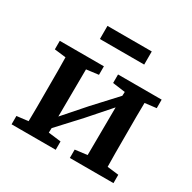

<svg xmlns="http://www.w3.org/2000/svg" viewBox="-152 -827 974 976"><g transform="rotate(30 335.5 -338.5)"><path d="M378 -440V-490H634V-440L567 -432Q566 -394 566 -351.5Q566 -309 566 -274V-215Q566 -180 566 -137.5Q566 -95 567 -57L634 -49V0H378V-49L449 -58L451 -339L341 -214L222 -85L221 -58L295 -49V0H36V-49L103 -57Q104 -95 104 -137.5Q104 -180 104 -215V-274Q104 -309 104 -351.5Q104 -394 103 -432L36 -440V-490H295V-440L224 -431L222 -153L331 -277L451 -407L452 -430ZM208 -600V-677H468V-600Z"/></g></svg>

Font: Source Serif 4 SmText Semibold
Style: Regular
Weight: 600
Designer: Frank Grießhammer
Foundry: Adobe
Version: Version 4.005;hotconv 1.1.0;makeotfexe 2.6.0